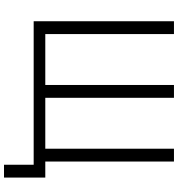

<svg xmlns="http://www.w3.org/2000/svg" viewBox="15 -755 888 958"><g transform="rotate(90 459.0 -276.0)"><path d="M150 -58H404V-700H468V-58H722V-700H786V-58H866V148H802V0H86V-700H150Z"/></g></svg>

Font: Space Grotesk Light
Style: Regular
Weight: 300
Designer: Florian Karsten
Foundry: Florian Karsten
Version: Version 2.000